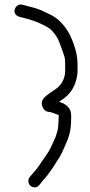

<svg xmlns="http://www.w3.org/2000/svg" viewBox="-20 -714 400 849"><path d="M152.8 18.3C143.7 32.5 124.9 52.3 112.1 68.1C100.3 82.8 105.4 100.6 116.5 109C126.8 116.8 144 117.2 154.2 103.6L165.2 89.7C178.7 72.5 184.4 69.9 197.7 49.9C208.8 33.3 216.2 25 227.9 4.7C253.3 -32.2 256.2 -44.3 272.6 -81.1C289.6 -119.3 294.8 -147.3 294.8 -198C294.8 -215.9 292.3 -229.7 278.7 -243.3C267 -255 254.1 -260.1 241.2 -263.9C244.3 -266 247.3 -268 252.3 -271.6C286.3 -293.2 309 -324.8 318.2 -365.3C322.1 -382.6 323.7 -396.5 322.8 -410.5V-433.5C322.8 -486.2 297.3 -547.4 280 -575.6C258.3 -610.7 231.4 -636.3 199.2 -651.1C163.2 -667.6 151.9 -675.8 105.3 -686.1L80.5 -692.8C61.9 -698.2 48.8 -686.6 44.7 -669.9C40.9 -654.7 52.6 -644.1 64.4 -640.1L64.8 -640L65.3 -639.9C106.6 -629.6 134.8 -620.7 148.4 -614.4C193 -593.5 207.2 -589.2 234.7 -544.5C240.4 -535.1 259.4 -480 264.5 -465.4C266.5 -459.6 267.8 -451.1 267.8 -440C267.8 -427.9 268 -417.9 268.3 -410C270.3 -365.7 250.3 -335.5 223.6 -318.3C209.7 -309.4 196.2 -299.7 183.1 -289.3C171.9 -280.5 163.7 -268.9 164.9 -255C166.2 -238.6 176.2 -220.5 196.4 -219C206.1 -218.3 212.5 -215.5 222.7 -211.4C238.2 -205.2 239.8 -206.5 239.8 -203.5C239.8 -196.2 239.5 -188.7 238.9 -181L238.8 -180.5V-180C238.8 -148.2 232.1 -119.2 218.6 -92.4C214.8 -84.9 211.1 -76.8 207.3 -67.9C194.6 -37.7 171.8 -11.5 152.8 18.3Z"/></svg>

Font: MewTooHand
Style: BdWide
Weight: 400
Designer: Mew Too, Robert Jablonski
Version: Version 0.77